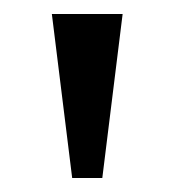

<svg xmlns="http://www.w3.org/2000/svg" viewBox="-20 -734 249 274"><path d="M83 -480H126L155 -714H54Z"/></svg>

Font: Noto Serif Armenian SemiCondensed
Style: Regular
Weight: 400
Width: 4
Designer: Monotype Design Team
Foundry: Monotype Imaging Inc.
Version: Version 2.008